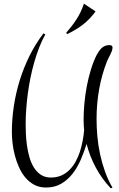

<svg xmlns="http://www.w3.org/2000/svg" viewBox="-20 -837 641 1034"><path d="M568.8 -594.2Q575.7 -594.2 580.8 -591.3Q585.9 -588.4 585.9 -581.1Q585.9 -572.3 582.5 -562.7Q579.1 -553.2 574.2 -543.5Q569.3 -533.7 564.5 -524.4Q559.6 -515.1 556.2 -506.8Q527.3 -433.1 513.7 -355.2Q500 -277.3 500 -196.8Q500 -150.4 504.4 -102.1Q508.8 -53.7 519 -6.1Q529.3 41.5 545.7 87.2Q562 132.8 585.9 173.8L576.2 176.8Q528.8 126.5 496.1 65.7Q463.4 4.9 446.3 -62Q433.1 -19 415 22.9Q397 64.9 370.8 98.4Q344.7 131.8 309.8 152.3Q274.9 172.9 228 172.9Q192.4 172.9 165 158.4Q137.7 144 117.2 119.9Q96.7 95.7 82.8 64.7Q68.8 33.7 60.1 0.5Q51.3 -32.7 47.6 -65.7Q43.9 -98.6 43.9 -126Q43.9 -195.8 54.7 -266.6Q65.4 -337.4 86.7 -405.5Q107.9 -473.6 139.6 -537.4Q171.4 -601.1 213.9 -657.2L224.1 -651.9Q206.1 -619.6 191.2 -581.5Q176.3 -543.5 164.6 -502.2Q152.8 -460.9 144 -417.7Q135.3 -374.5 129.6 -331.5Q124 -288.6 121.1 -247.6Q118.2 -206.5 118.2 -169.9Q118.2 -147.5 119.4 -117.4Q120.6 -87.4 125 -55.2Q129.4 -22.9 138.2 8.3Q147 39.6 162.1 64.2Q177.2 88.9 199.7 104Q222.2 119.1 253.9 119.1Q285.2 119.1 310.1 108.2Q335 97.2 354 78.1Q373 59.1 387 33.9Q400.9 8.8 410.2 -19.5Q419.4 -47.9 425 -77.6Q430.7 -107.4 433.1 -135.7Q430.2 -164.1 430.2 -192.9Q430.2 -232.9 434.3 -278.6Q438.5 -324.2 447 -370.1Q455.6 -416 468.8 -459.7Q481.9 -503.4 500 -540Q505.9 -550.8 512.5 -560.5Q519 -570.3 527.1 -577.9Q535.2 -585.4 545.4 -589.8Q555.7 -594.2 568.8 -594.2ZM336.4 -660.2Q351.6 -677.7 365.2 -695.3Q378.9 -712.9 391.1 -731.7Q403.3 -750.5 413.6 -771.5Q423.8 -792.5 432.1 -817.4L494.6 -775.4Q464.4 -733.9 427 -704.8Q389.6 -675.8 341.8 -653.3Z"/></svg>

Font: Montez
Style: Regular
Weight: 400
Designer: Astigmatic (AOETI)
Foundry: Astigmatic (AOETI)
Version: Version 1.000